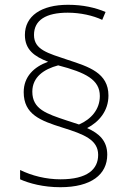

<svg xmlns="http://www.w3.org/2000/svg" viewBox="-20 -780 557 802"><path d="M79 -395C79 -302 149 -276 241 -247C331 -219 390 -196 390 -133C390 -73 345 -31 233 -31C172 -31 113 -46 64 -70V-31C102 -14 161 2 232 2C361 2 428 -51 428 -134C428 -193 393 -223 344 -245C394 -271 433 -317 433 -381C433 -475 352 -501 263 -530C180 -558 122 -572 122 -634C122 -696 172 -727 263 -727C316 -727 369 -715 407 -697L421 -730C378 -748 327 -760 264 -760C152 -760 84 -713 84 -634C84 -572 124 -544 181 -522C122 -501 79 -460 79 -395ZM115 -397C115 -458 163 -491 223 -507C338 -477 397 -447 397 -379C397 -323 361 -282 310 -260L258 -277C174 -305 115 -324 115 -397Z"/></svg>

Font: Noto Sans Lao ExtraLight
Style: Regular
Weight: 200
Designer: Monotype Design Team
Foundry: Monotype Imaging Inc.
Version: Version 2.003